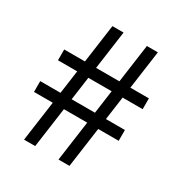

<svg xmlns="http://www.w3.org/2000/svg" viewBox="-168 -845 920 970"><g transform="rotate(30 291.5 -360.0)"><path d="M109 0 209 -720H274L174 0ZM310 0 410 -720H474L374 0ZM57 -496H551V-433H57ZM32 -297H526V-234H32Z"/></g></svg>

Font: Instrument Sans SemiCondensed
Style: Regular
Weight: 400
Width: 4
Designer: Rodrigo Fuenzalida
Foundry: fragTYPE
Version: Version 1.000;gftools[0.9.28]